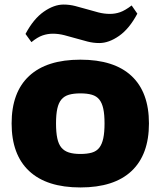

<svg xmlns="http://www.w3.org/2000/svg" viewBox="-20 -812 706 843"><path d="M333 11Q185 11 108 -61Q31 -133 31 -270Q31 -407 108 -478.5Q185 -550 333 -550Q481 -550 557.5 -478.5Q634 -407 634 -270Q634 -133 557.5 -61Q481 11 333 11ZM333 -136Q363 -136 383.5 -142Q404 -148 416 -163.5Q428 -179 433.5 -205Q439 -231 439 -270Q439 -309 433.5 -334.5Q428 -360 416 -375Q404 -390 383.5 -396Q363 -402 333 -402Q303 -402 282.5 -396Q262 -390 249.5 -375Q237 -360 231.5 -334.5Q226 -309 226 -270Q226 -231 231.5 -205Q237 -179 249.5 -164Q262 -149 282.5 -142.5Q303 -136 333 -136ZM92 -663Q127 -729 172 -760.5Q217 -792 259 -792Q285 -792 310.5 -785.5Q336 -779 361.5 -771.5Q387 -764 412 -757.5Q437 -751 463 -751Q486 -751 507.5 -758.5Q529 -766 558 -788L583 -752Q548 -686 503 -654.5Q458 -623 416 -623Q390 -623 364.5 -629.5Q339 -636 313.5 -643.5Q288 -651 262.5 -657.5Q237 -664 212 -664Q189 -664 167 -656.5Q145 -649 118 -627Z"/></svg>

Font: Encode Sans Normal
Style: ExtraBold
Weight: 800
Designer: Pablo Impallari, Andres Torresi
Foundry: Pablo Impallari, Andres Torresi
Version: Version 1.000; ttfautohint (v1.00) -l 8 -r 50 -G 200 -x 14 -